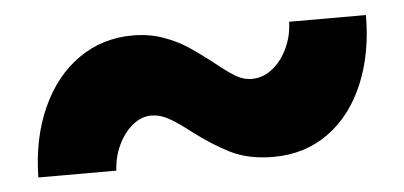

<svg xmlns="http://www.w3.org/2000/svg" viewBox="-30 -461 640 304"><g transform="rotate(-5 290.0 -308.5)"><path d="M188.5 -414.1Q214.4 -414.1 236.1 -406.5Q257.8 -398.9 273.9 -388.4Q290 -377.9 311.5 -361.3Q332.5 -344.2 345 -336.7Q357.4 -329.1 371.1 -329.1Q388.7 -329.1 403.6 -340.8Q418.5 -352.5 427.7 -372.1Q437 -391.6 437.5 -414.1H559.6Q559.6 -353 539.3 -304.9Q519 -256.8 481.7 -230Q444.3 -203.1 394.5 -203.1Q355.5 -203.1 327.1 -217Q298.8 -231 267.6 -254.9Q247.6 -270.5 234.1 -277.8Q220.7 -285.2 207 -285.2Q191.4 -285.2 177.5 -273.9Q163.6 -262.7 154.5 -243.7Q145.5 -224.6 144.5 -203.1H20.5Q21.5 -265.1 43.2 -313.2Q64.9 -361.3 102.8 -387.7Q140.6 -414.1 188.5 -414.1Z"/></g></svg>

Font: Reddit Sans Strawberry ExBold
Style: Regular
Weight: 800
Designer: Stephen Hutchings
Foundry: Reddit
Version: Version 1.013